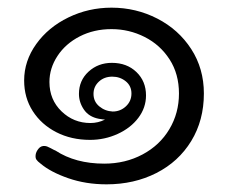

<svg xmlns="http://www.w3.org/2000/svg" viewBox="-20 -487 596 501"><path d="M512 -243Q512 -173 479 -119Q446 -65 388 -35.5Q330 -6 258 -6Q204 -6 158 -22Q112 -38 86 -60Q78 -66 75 -70.5Q72 -75 73 -83Q74 -91 80.5 -99Q87 -107 97 -106Q102 -106 112 -100.5Q122 -95 125 -94Q177 -60 252 -60Q307 -60 352 -84Q397 -108 422 -150Q447 -192 447 -243Q447 -294 422.5 -332Q398 -370 357.5 -390.5Q317 -411 271 -411Q225 -411 188 -392Q151 -373 130 -341Q109 -309 109 -273Q109 -227 140.5 -196.5Q172 -166 216 -166Q236 -166 254 -175Q250 -175 238 -177Q212 -182 199 -201Q186 -220 186 -242Q186 -277 211 -300Q236 -323 272 -323Q311 -323 336 -299Q361 -275 361 -238Q361 -206 341 -179.5Q321 -153 287 -137.5Q253 -122 215 -122Q166 -122 127 -142Q88 -162 65.5 -197Q43 -232 43 -277Q43 -328 74.5 -372Q106 -416 158.5 -441.5Q211 -467 271 -467Q335 -467 390.5 -438.5Q446 -410 479 -359Q512 -308 512 -243ZM274 -196Q294 -196 308.5 -209.5Q323 -223 323 -243Q323 -263 308 -275Q293 -287 273 -287Q252 -287 238 -274Q224 -261 224 -242Q224 -222 239 -209.5Q254 -197 274 -196Z"/></svg>

Font: Mali
Style: Regular
Weight: 400
Version: Version 1.000; ttfautohint (v1.6)